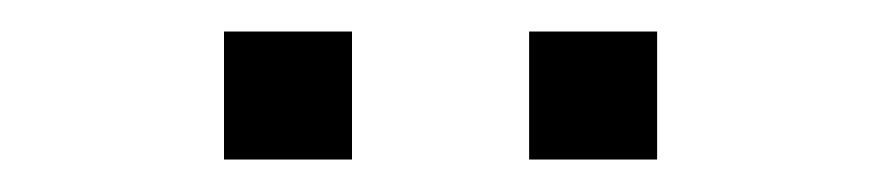

<svg xmlns="http://www.w3.org/2000/svg" viewBox="-20 -925 551 120"><path d="M310.7 -825.3V-905.3H390.7V-825.3ZM120 -825.3V-905.3H200V-825.3Z"/></svg>

Font: Vela Sans GX ExtLt
Style: Regular
Weight: 200
Designer: Principal design: Mikhail Sharanda - project Manrope.
Design modification: Ravid Balaliev
Foundry: Mikhail Sharanda
Version: Version 1.001